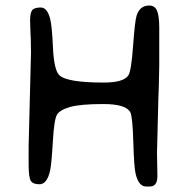

<svg xmlns="http://www.w3.org/2000/svg" viewBox="-20 -699 683 707"><path d="M164.6 -629.9Q171.4 -604.5 175 -524.2Q178.7 -443.8 197.3 -423.3Q223.6 -395 362.3 -395Q435.1 -395 452.6 -421.4Q463.4 -437.5 470 -529.3Q476.6 -621.1 482.9 -641.1Q494.6 -678.7 529.3 -678.7Q550.3 -678.7 558.3 -659.4Q566.4 -640.1 566.4 -597.7V-458Q566.4 -439.5 564.9 -385.3L563 -331.5Q558.1 -155.8 558.1 -134.3L559.1 -82Q559.6 -65.4 559.6 -49.8Q559.6 -12.2 531.2 -12.2H518.1Q490.7 -12.2 479.5 -58.6Q473.6 -82.5 470.9 -175.3Q468.3 -268.1 460 -285.2Q444.3 -315.9 360.4 -315.9Q276.4 -315.9 238.5 -305.2Q200.7 -294.4 189.9 -276.9Q179.2 -259.3 174.6 -177.7Q169.9 -96.2 164.6 -71.3Q153.3 -20.5 125.5 -20.5Q102.1 -20.5 93.8 -32.5Q85.4 -44.4 85.4 -93.3V-161.1L94.2 -506.8L93.8 -523.9Q93.3 -541 93.3 -558.1L92.3 -575.2L90.8 -623Q90.8 -651.9 98.6 -661.6Q106.4 -671.4 130.1 -671.4Q153.8 -671.4 164.6 -629.9Z"/></svg>

Font: Averia Sans Libre Light
Style: Regular
Weight: 300
Version: Version 1.002